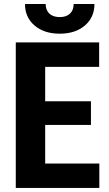

<svg xmlns="http://www.w3.org/2000/svg" viewBox="-20 -918 531 938"><path d="M424.3 -307.6H200.7V-119.1H465.3V0H57.1V-710.9H464.4V-591.3H200.7V-423.3H424.3ZM441.4 -898.4Q441.4 -833.5 394.8 -793.5Q348.1 -753.4 272 -753.4Q195.3 -753.4 148.7 -793.5Q102.1 -833.5 102.1 -898.4H203.1Q203.1 -868.2 221.4 -851.3Q239.7 -834.5 272 -834.5Q303.7 -834.5 321.8 -851.3Q339.8 -868.2 339.8 -898.4Z"/></svg>

Font: Roboto Condensed
Style: Bold
Weight: 700
Designer: Google
Version: Version 2.134; 2016